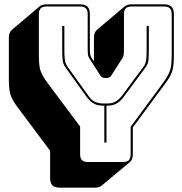

<svg xmlns="http://www.w3.org/2000/svg" viewBox="-20 -750 845 889"><path d="M420 119H258Q233 119 222.5 108Q212 97 212 73V-52L61 -254Q37 -286 29 -310Q21 -334 21 -383V-575Q21 -588 24.5 -597Q28 -606 35 -612L164 -721Q169 -725 177.5 -727.5Q186 -730 196 -730H350Q374 -730 385 -719Q396 -708 396 -684V-520Q396 -511 397 -502Q398 -493 403 -483L415 -466V-575Q415 -588 418.5 -597Q422 -606 429 -612L558 -721Q563 -725 571.5 -727.5Q580 -730 590 -730H739Q763 -730 774 -719Q785 -708 785 -684V-492Q785 -443 777 -419Q769 -395 745 -363L595 -160V-36Q595 -23 591.5 -14Q588 -5 581 1L451 109Q447 113 438.5 116Q430 119 420 119ZM549 0Q568 0 576.5 -8.5Q585 -17 585 -36V-163L737 -369Q759 -400 767 -423Q775 -446 775 -492V-684Q775 -703 766.5 -711.5Q758 -720 739 -720H590Q571 -720 562.5 -711.5Q554 -703 554 -684V-520Q554 -510 553 -499Q552 -488 545 -478L499 -406Q494 -397 488.5 -393Q483 -389 475 -389H465Q457 -389 451.5 -393Q446 -397 441 -406L395 -478Q388 -488 387 -499Q386 -510 386 -520V-684Q386 -703 377.5 -711.5Q369 -720 350 -720H196Q177 -720 168.5 -711.5Q160 -703 160 -684V-492Q160 -446 167.5 -423Q175 -400 198 -369L351 -164V-36Q351 -17 359.5 -8.5Q368 0 387 0ZM480 -261H473V-90H463V-261H453Q431 -261 413.5 -271Q396 -281 380 -303L283 -438Q272 -453 270 -473Q268 -493 268 -515V-630H278V-515Q278 -494 280 -475.5Q282 -457 292 -442L389 -307Q402 -287 419 -279Q436 -271 453 -271H480Q499 -271 514.5 -279.5Q530 -288 545 -307L645 -442Q655 -455 657 -474.5Q659 -494 659 -515V-630H669V-515Q669 -493 667.5 -473.5Q666 -454 654 -438L554 -303Q538 -281 520.5 -271Q503 -261 480 -261Z"/></svg>

Font: Bungee Shade
Style: Regular
Weight: 400
Designer: David Jonathan Ross
Foundry: David Jonathan Ross
Version: Version 1.000;PS 1.0;hotconv 1.0.72;makeotf.lib2.5.5900